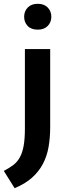

<svg xmlns="http://www.w3.org/2000/svg" viewBox="-65 -735 356 1010"><path d="M66 -477H199V-67Q199 -11 190.5 38Q182 87 160.5 127.5Q139 168 103 200Q67 232 12 255L-45 164Q-16 149 5 133Q26 117 39.5 92.5Q53 68 59.5 31.5Q66 -5 66 -60ZM134 -579Q99 -579 80.5 -598.5Q62 -618 62 -647Q62 -676 81 -695.5Q100 -715 134 -715Q167 -715 186 -695.5Q205 -676 205 -647Q205 -618 186 -598.5Q167 -579 134 -579Z"/></svg>

Font: Mukta Malar
Style: Bold
Weight: 700
Designer: Aadarsh Rajan, Girish Dalvi, Yashodeep Gholap
Foundry: Ek Type
Version: Version 2.538;PS 1.000;hotconv 16.6.51;makeotf.lib2.5.65220;